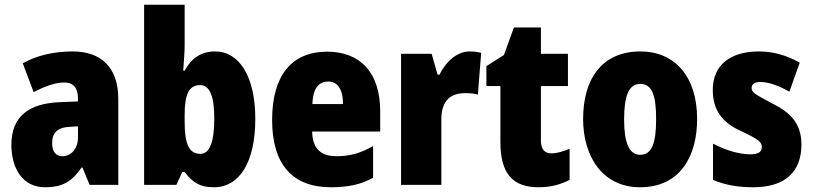

<svg xmlns="http://www.w3.org/2000/svg" viewBox="-20 -780 3429 810"><path d="M287 -563C204 -563 133 -545 76 -513L122 -391C172 -418 216 -432 251 -432C289 -432 309 -410 309 -364V-352L231 -349C99 -343 28 -287 28 -169C28 -70 75 10 170 10C246 10 285 -16 324 -73H328L358 0H479V-363C479 -496 406 -563 287 -563ZM275 -245 309 -247V-200C309 -153 280 -121 244 -121C216 -121 200 -139 200 -177C200 -220 223 -243 275 -245Z M759 -588V-760H588V0H724L749 -54H759C794 -9 824 10 882 10C991 10 1057 -97 1057 -278C1057 -457 990 -563 887 -563C829 -563 788 -535 759 -482H753C756 -526 759 -562 759 -588ZM824 -421C865 -421 884 -374 884 -280C884 -180 864 -131 826 -131C777 -131 759 -172 759 -267V-297C759 -383 778 -421 824 -421Z M1360 -562C1212 -562 1128 -463 1128 -274C1128 -86 1214 10 1376 10C1449 10 1504 -2 1554 -30V-164C1500 -133 1456 -121 1399 -121C1331 -121 1298 -156 1297 -225H1584V-310C1584 -474 1500 -562 1360 -562ZM1365 -436C1403 -436 1427 -405 1427 -341H1298C1300 -410 1327 -436 1365 -436Z M1961 -563C1904 -563 1857 -513 1834 -465H1826L1801 -553H1672V0H1842V-276C1842 -357 1882 -387 1942 -387C1967 -387 1983 -385 1996 -381L2010 -557C1993 -561 1977 -563 1961 -563Z M2306 -133C2277 -133 2262 -151 2262 -187V-417H2376V-553H2262V-664H2148L2106 -548L2032 -501V-417H2091V-182C2091 -46 2144 10 2252 10C2306 10 2345 -2 2383 -21V-152C2355 -141 2330 -133 2306 -133Z M2921 -278C2921 -460 2824 -563 2682 -563C2517 -563 2440 -444 2440 -278C2440 -120 2522 10 2680 10C2851 10 2921 -123 2921 -278ZM2613 -277C2613 -378 2634 -426 2681 -426C2731 -426 2748 -377 2748 -278C2748 -178 2731 -127 2681 -127C2633 -127 2613 -179 2613 -277Z M3361 -170C3361 -259 3315 -305 3239 -343C3162 -384 3151 -390 3151 -409C3151 -426 3164 -434 3189 -434C3225 -434 3271 -416 3310 -393L3354 -516C3296 -547 3243 -563 3182 -563C3060 -563 2987 -505 2987 -400C2987 -318 3025 -265 3100 -230C3182 -192 3194 -180 3194 -160C3194 -138 3178 -129 3144 -129C3096 -129 3037 -148 2988 -174V-21C3043 2 3097 10 3158 10C3292 10 3361 -55 3361 -170Z"/></svg>

Font: Noto Sans Georgian Condensed Black
Style: Regular
Weight: 900
Width: 3
Designer: Monotype Design Team, Akaki Razmadze
Foundry: Google LLC
Version: Version 2.005